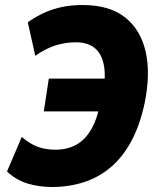

<svg xmlns="http://www.w3.org/2000/svg" viewBox="-20 -736 628 767"><path d="M188 11Q135 11 89.5 -3Q44 -17 8 -51L67 -189Q98 -162 129.5 -150Q161 -138 202 -138Q249 -138 285 -158Q321 -178 345.5 -221Q370 -264 383 -336L409 -291H155L175 -422H436L391 -359Q404 -432 394.5 -478Q385 -524 356.5 -545.5Q328 -567 283 -567Q240 -567 200 -554Q160 -541 121 -513L91 -647Q125 -671 159 -686Q193 -701 230 -708.5Q267 -716 310 -716Q416 -716 478.5 -667.5Q541 -619 561.5 -531Q582 -443 558 -325Q539 -236 504.5 -172Q470 -108 422 -67.5Q374 -27 314.5 -8Q255 11 188 11Z"/></svg>

Font: Nunito Sans 10pt Condensed Black
Style: Italic
Weight: 900
Width: 3
Italic angle: -9°
Designer: Vernon Adams
Foundry: Vernon Adams
Version: Version 3.101;gftools[0.9.27]